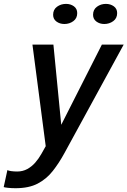

<svg xmlns="http://www.w3.org/2000/svg" viewBox="-88 -766 672 1012"><path d="M-6 226Q-27.5 226 -46 224Q-64.5 222 -68.5 220L-49 130.5Q-43.5 134 -28.8 136Q-14 138 2.5 138Q32 138 55.8 125Q79.5 112 98 90.8Q116.5 69.5 130.5 44.5L153 4.5L83 -531H193.5L237.5 -81H221L449 -531H564L252.5 39.5Q223.5 93 190.2 135.2Q157 177.5 110.5 201.8Q64 226 -6 226ZM251.5 -639.5Q227 -639.5 209.5 -652.5Q192 -665.5 192 -688Q192 -715.5 212.5 -730.5Q233 -745.5 260 -745.5Q284 -745.5 301.5 -732.8Q319 -720 319 -697Q319 -669.5 298.5 -654.5Q278 -639.5 251.5 -639.5ZM461.5 -639.5Q437.5 -639.5 420 -652.5Q402.5 -665.5 402.5 -688Q402.5 -715.5 423 -730.5Q443.5 -745.5 470 -745.5Q494 -745.5 511.8 -732.8Q529.5 -720 529.5 -697Q529.5 -669.5 508.8 -654.5Q488 -639.5 461.5 -639.5Z"/></svg>

Font: Epilogue Medium
Style: Italic
Weight: 500
Italic angle: -12°
Designer: Tyler Finck
Foundry: Etcetera Type Co
Version: Version 2.112